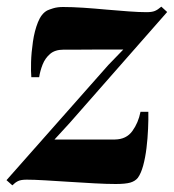

<svg xmlns="http://www.w3.org/2000/svg" viewBox="-44 -539 522 576"><path d="M326 -390.5Q313 -390.5 295.8 -390.5Q278.5 -390.5 258.5 -390.5Q238.5 -390.5 218.2 -390.2Q198 -390 179.8 -390Q161.5 -390 146.5 -390Q121 -390 106.2 -377.2Q91.5 -364.5 84 -345.8Q76.5 -327 73.5 -307.5H50Q48.5 -323.5 49.2 -352.5Q50 -381.5 54.8 -414Q59.5 -446.5 69.8 -472.2Q80 -498 97.5 -507.5Q102.5 -510 115.2 -514Q128 -518 145 -518Q172 -518 206 -515.8Q240 -513.5 275.2 -510.2Q310.5 -507 342.2 -504.8Q374 -502.5 395.5 -502.5Q411.5 -502.5 420.2 -506Q429 -509.5 440 -519L457.5 -503L164.5 -169.5L119.5 -120.5Q137.5 -120.5 160.5 -120.5Q183.5 -120.5 208.5 -120.5Q233.5 -120.5 257.2 -120.5Q281 -120.5 301 -120.5Q335 -121 353 -145.8Q371 -170.5 377.5 -203.5H401Q401.5 -181 400.2 -152.5Q399 -124 395.5 -95Q392 -66 385.5 -42.2Q379 -18.5 369.5 -5.5Q361.5 4.5 346.8 8.8Q332 13 303 13Q276 13 239.2 11Q202.5 9 163.8 6.5Q125 4 91.2 2Q57.5 0 36 0Q19 0 10.2 4.2Q1.5 8.5 -7 17L-24.5 1.5L281 -344Z"/></svg>

Font: Merriweather 144pt ExtraBold
Style: Italic
Weight: 800
Italic angle: -7.8°
Version: Version 2.101